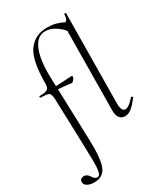

<svg xmlns="http://www.w3.org/2000/svg" viewBox="-276 -846 1047 1218"><g transform="rotate(-30 248.0 -237.0)"><path d="M510 -77Q512 -80 518 -76Q524 -72 522 -69Q490 -28 467 -9.5Q444 9 419 9Q365 9 365 -65L371 -643Q350 -670 315.5 -691Q281 -712 247 -712Q188 -712 157.5 -641.5Q127 -571 131 -439L133 -376Q182 -377 247 -382Q256 -382 256 -374Q255 -364 245.5 -352.5Q236 -341 225 -343Q155 -351 134 -352L146 21Q151 165 128 220Q105 275 41 275Q6 275 -12 263Q-30 251 -30 235Q-30 207 1 207Q23 207 38.5 232Q54 257 71 257Q82 257 87.5 249.5Q93 242 97 219.5Q101 197 100.5 155.5Q100 114 98 47L87 -306Q85 -344 73 -352.5Q61 -361 12 -361Q8 -361 8 -367Q8 -373 12 -373Q53 -373 68 -382.5Q83 -392 83 -418Q83 -507 95.5 -568.5Q108 -630 134.5 -663.5Q161 -697 194 -711.5Q227 -726 273 -726Q333 -726 389 -696Q406 -708 407 -744Q407 -746 410.5 -747Q414 -748 417 -747Q420 -746 420 -743L413 -89Q413 -28 442 -28Q468 -28 510 -77Z"/></g></svg>

Font: Cormorant Upright Light
Style: Regular
Weight: 300
Designer: Christian Thalmann (Catharsis Fonts)
Foundry: Catharsis Fonts
Version: Version 3.302;PS 003.302;hotconv 1.0.88;makeotf.lib2.5.64775